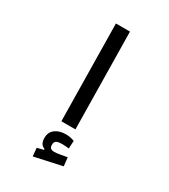

<svg xmlns="http://www.w3.org/2000/svg" viewBox="-231 -802 1048 1189"><g transform="rotate(30 293.0 -207.5)"><path d="M246.6 0 236.3 -693.4H336.9L347.2 0ZM201.7 277.3 196.3 218.8 242.2 207V200.7Q207 188.5 207 141.6Q207 100.1 236.3 77.9Q265.6 55.7 311.5 55.7Q332 55.7 346.7 59.1Q361.3 62.5 373.5 67.4L370.6 123Q344.2 119.6 324.7 119.6Q292.5 119.6 280.5 127.4Q268.6 135.3 268.6 154.3Q268.6 172.9 277.3 179.7Q286.1 186.5 303.7 186.5Q317.9 186.5 344 181.9Q370.1 177.2 392.1 173.3L398.9 234.4Z"/></g></svg>

Font: Cascadia Mono PL
Style: Regular
Weight: 400
Monospace: yes
Designer: Aaron Bell
Foundry: Saja Typeworks
Version: Version 2404.023; ttfautohint (v1.8.4)